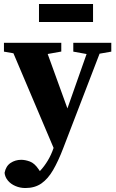

<svg xmlns="http://www.w3.org/2000/svg" viewBox="-22 -696 576 953"><path d="M104 237.3Q77.6 237.3 54.5 227.3Q31.4 217.4 17.1 200.2Q2.8 182.9 0.7 161.8Q7.1 128.4 30.5 112.8Q53.9 97.2 83.3 97.2Q103.3 97.2 126.3 105.7Q149.3 114.2 169.3 143.7L200.3 189.2L162.7 206.5L132.2 189.2Q156 174.3 177 152Q197.9 129.8 215.2 101Q232.5 72.3 243.8 38.7L270.4 -37L274.1 -48.3L362 -298L427.4 -483.5H493L291.3 40.9Q266.8 104.8 241.3 148.4Q215.9 192 183.3 214.7Q150.7 237.3 104 237.3ZM254.5 62.9 22.6 -483.5H194.6L321.7 -132.9L328.7 -112.2ZM-2.4 -439.7V-483.5H282.2V-440.1L192.5 -424H88.3ZM341.8 -439.7V-483.5H530.4V-439.7L444.5 -424.7H425.2ZM171.5 -586.8V-676H439.8V-586.8Z"/></svg>

Font: Source Serif 4 Variable
Style: Regular
Weight: 400
Designer: Frank Grießhammer
Foundry: Adobe
Version: Version 4.005;hotconv 1.1.0;makeotfexe 2.6.0